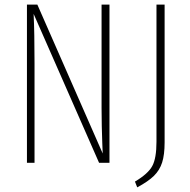

<svg xmlns="http://www.w3.org/2000/svg" viewBox="-20 -702 820 828"><path d="M452.1 -682.1V0H407.2L125 -642.1Q128.9 -562 128.9 -430.2V0H96.2V-682.1H141.1L422.9 -40Q422.4 -49.8 421.1 -84.5Q419.9 -119.1 418.9 -157.7Q418 -196.3 418 -236.8V-682.1ZM689.9 -682.1V-87.9Q689.9 -34.7 679.2 -1.2Q668.5 32.2 643.8 56.4Q619.1 80.6 571.8 106L562 81.1Q618.7 47.4 636.7 13.9Q654.8 -19.5 654.8 -90.8V-682.1Z"/></svg>

Font: Fira Sans Compressed UltraLight
Style: Regular
Weight: 200
Width: 1
Designer: Carrois Corporate & Edenspiekermann AG
Foundry: Carrois Corporate GbR & Edenspiekermann AG
Version: Version 4.203;PS 004.203;hotconv 1.0.88;makeotf.lib2.5.64775